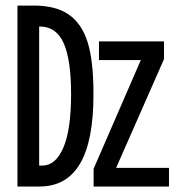

<svg xmlns="http://www.w3.org/2000/svg" viewBox="-20 -679 640 699"><path d="M320.3 -335.9Q320.3 -165.5 271.2 -82.8Q222.2 0 124 0H43.5V-658.7H103Q182.6 -658.7 229.7 -626.5Q276.9 -594.2 298.6 -526.6Q320.3 -459 320.3 -335.9ZM238.8 -335.9Q238.8 -461.9 211.7 -522.2Q184.6 -582.5 124.5 -582.5H122.6V-76.2H134.3Q182.6 -76.2 210.7 -141.6Q238.8 -207 238.8 -335.9ZM320.8 0V-64.5L492.7 -460.4H340.3V-528.3H577.1V-463.9L402.8 -67.9H595.2V0Z"/></svg>

Font: Cousine
Style: Regular
Weight: 400
Monospace: yes
Designer: Steve Matteson
Foundry: Ascender Corporation
Version: Version 1.20